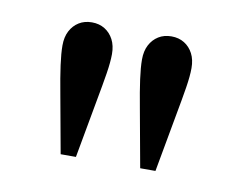

<svg xmlns="http://www.w3.org/2000/svg" viewBox="-42 -803 450 359"><g transform="rotate(10 182.5 -623.5)"><path d="M92 -497 72 -607Q66 -639 63 -661Q60 -683 60 -698Q60 -714 66 -725.5Q72 -737 82.5 -743.5Q93 -750 107 -750Q121 -750 131.5 -743.5Q142 -737 148 -725.5Q154 -714 154 -698Q154 -683 150.5 -661Q147 -639 141 -607L121 -497ZM243 -497 223 -607Q217 -639 214 -661Q211 -683 211 -698Q211 -714 217 -725.5Q223 -737 233.5 -743.5Q244 -750 258 -750Q272 -750 282.5 -743.5Q293 -737 299 -725.5Q305 -714 305 -698Q305 -683 301.5 -661Q298 -639 292 -607L272 -497Z"/></g></svg>

Font: Instrument Sans SemiCondensed
Style: Regular
Weight: 400
Width: 4
Designer: Rodrigo Fuenzalida
Foundry: fragTYPE
Version: Version 1.000;gftools[0.9.28]